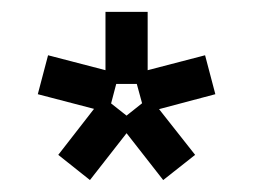

<svg xmlns="http://www.w3.org/2000/svg" viewBox="-20 -720 422 320"><path d="M205.1 -516.1 129.9 -419.9 77.1 -461.9 151.9 -558.1ZM178.2 -597.2 161.1 -532.2 43 -563 60.1 -627.9ZM338.9 -563 245.1 -538.1 305.2 -461.9 252 -419.9 176.8 -516.1 216.8 -547.9 208 -580.1H155.8V-700.2H226.1V-603L321.8 -627.9Z"/></svg>

Font: Unica One
Style: Bold
Weight: 400
Designer: Eduardo Rodriguez Tunni
Foundry: Eduardo Rodriguez Tunni
Version: Version 1.001